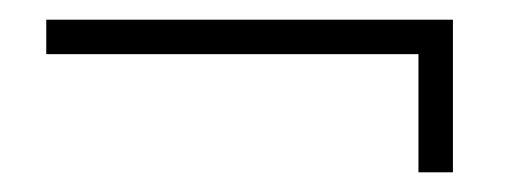

<svg xmlns="http://www.w3.org/2000/svg" viewBox="-20 -334 517 195"><path d="M27 -314H440V-159H405V-279H27Z"/></svg>

Font: Grenze Gotisch ExtraLight
Style: Regular
Weight: 200
Designer: Renata Polastri
Foundry: Omnibus-Type
Version: Version 1.001